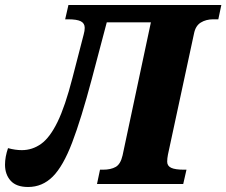

<svg xmlns="http://www.w3.org/2000/svg" viewBox="-60 -734 903 766"><path d="M52 12Q5 12 -17.5 -13Q-40 -38 -40 -77Q-40 -108 -28 -143Q1 -135 27 -135Q69 -135 104 -160Q139 -185 169.5 -247.5Q200 -310 229 -423L274 -597Q278 -611 278 -623Q278 -641 262.5 -649Q247 -657 211 -657H200L213 -714H823L811 -657H791Q762 -657 741 -644Q720 -631 714 -600L610 -117Q607 -102 607 -89Q607 -72 623 -64.5Q639 -57 674 -57H684L671 0H327L339 -57H351Q382 -57 401.5 -68Q421 -79 429 -114L542 -645H366L306 -418Q264 -260 228 -165.5Q192 -71 150.5 -29.5Q109 12 52 12Z"/></svg>

Font: Noto Serif ExtraBold
Style: Italic
Weight: 800
Italic angle: -12°
Designer: Monotype Design Team
Foundry: Monotype Imaging Inc.
Version: Version 2.013